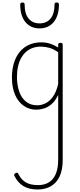

<svg xmlns="http://www.w3.org/2000/svg" viewBox="-20 -856 638 1528"><path d="M279 652Q209 652 164.5 624Q120 596 95 544Q91 536 93.5 531Q96 526 104 522Q112 517 118 519Q124 521 126 528Q148 573 184.5 595Q221 617 284 617Q334 617 369.5 595Q405 573 424 528Q443 483 443 414V-101Q420 -52 389.5 -26.5Q359 -1 327.5 8Q296 17 269 17Q214 17 170 -13Q126 -43 100.5 -100.5Q75 -158 75 -239Q75 -288 84.5 -330.5Q94 -373 113 -407.5Q132 -442 160.5 -467Q189 -492 226 -505.5Q263 -519 309 -519Q344 -519 376.5 -509Q409 -499 443 -478V-500Q443 -508 447.5 -511.5Q452 -515 461 -515Q471 -515 475 -511.5Q479 -508 479 -500V417Q479 495 455 547Q431 599 386 625.5Q341 652 279 652ZM276 -18Q309 -18 341.5 -33.5Q374 -49 401 -86Q428 -123 443 -188V-440Q406 -466 372 -475.5Q338 -485 305 -485Q270 -485 240.5 -474.5Q211 -464 188 -444Q165 -424 148.5 -394.5Q132 -365 123.5 -327Q115 -289 115 -243Q115 -178 133 -127Q151 -76 187 -47Q223 -18 276 -18ZM295 -630Q225 -630 183 -679.5Q141 -729 141 -820Q141 -828 145 -832Q149 -836 159 -836Q168 -836 172 -832Q176 -828 176 -820Q176 -747 207.5 -708.5Q239 -670 295 -670Q351 -670 382.5 -708.5Q414 -747 414 -820Q414 -828 418 -832Q422 -836 431 -836Q441 -836 445 -832Q449 -828 449 -820Q449 -760 430 -717.5Q411 -675 376.5 -652.5Q342 -630 295 -630Z"/></svg>

Font: Playwrite CL Thin
Style: Regular
Weight: 100
Designer: Veronika Burian, José Scaglione
Foundry: TypeTogether
Version: Version 1.002